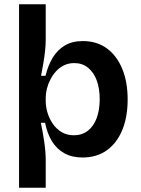

<svg xmlns="http://www.w3.org/2000/svg" viewBox="-20 -729 665 907"><path d="M70 158V-261V-709H196V-541Q196 -517 193 -489Q190 -461 185 -431.5Q180 -402 174 -371H195Q207 -420 229 -456.5Q251 -493 286 -514Q321 -535 371 -535Q437 -535 484 -501Q531 -467 557 -405Q583 -343 583 -259Q583 -176 557.5 -114.5Q532 -53 484.5 -19Q437 15 370 15Q320 15 284 -5Q248 -25 225.5 -61.5Q203 -98 193 -149H173Q177 -130 181 -108Q185 -86 188.5 -62.5Q192 -39 194 -16Q196 7 196 27V158ZM329 -90Q367 -90 394.5 -111Q422 -132 436.5 -170.5Q451 -209 451 -260Q451 -311 437 -349Q423 -387 396 -409Q369 -431 331 -431Q304 -431 282.5 -420.5Q261 -410 245 -392.5Q229 -375 218 -353.5Q207 -332 201.5 -310Q196 -288 196 -268V-252Q196 -226 204 -198Q212 -170 229 -145Q246 -120 271 -105Q296 -90 329 -90Z"/></svg>

Font: Bricolage Grotesque 17pt SemiBold
Style: Regular
Weight: 600
Version: Version 1.001;gftools[0.9.33.dev8+g029e19f]